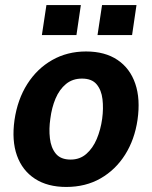

<svg xmlns="http://www.w3.org/2000/svg" viewBox="-20 -731 604 761"><path d="M242.5 10Q168.5 10 118.5 -22.5Q68.5 -55 47.2 -114.5Q26 -174 37.5 -255.5Q49.5 -337 88.2 -398Q127 -459 186.8 -493Q246.5 -527 321 -527Q396 -527 445.8 -493.5Q495.5 -460 516.2 -399.2Q537 -338.5 525 -255.5Q513.5 -177.5 475.8 -117.8Q438 -58 378.8 -24Q319.5 10 242.5 10ZM260 -98.5Q296.5 -98.5 322.2 -121Q348 -143.5 363.5 -180.2Q379 -217 385 -260.5Q390.5 -301.5 386.2 -337.8Q382 -374 363 -396.8Q344 -419.5 305 -419.5Q267.5 -419.5 241.5 -398Q215.5 -376.5 200.2 -340.5Q185 -304.5 179.5 -260.5Q173.5 -220 177.8 -182.8Q182 -145.5 201.2 -122Q220.5 -98.5 260 -98.5ZM366.5 -592 384.5 -711H521L503.5 -592ZM146 -592 164 -711H300.5L283 -592Z"/></svg>

Font: Public Sans
Style: Bold Italic
Weight: 700
Italic angle: -8°
Designer: The Public Sans project authors (U.S. Web Design System). Libre Franklin designed by Pablo Impallari and Rodrigo Fuenzal
Version: Version 1.008; ttfautohint (v1.8.1) -l 8 -r 50 -G 200 -x 14 